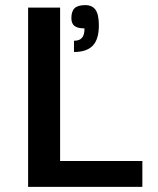

<svg xmlns="http://www.w3.org/2000/svg" viewBox="-20 -730 616 750"><path d="M536.1 -101.1V0H89.8V-700.2H214.8V-101.1ZM313 -710Q340.8 -710 353.5 -691.2Q366.2 -672.4 366.2 -630.9Q366.2 -576.7 342.5 -551.8Q318.8 -526.9 269 -526.9V-570.8Q290.5 -570.8 300.3 -582.3Q310.1 -593.8 310.1 -619.1Q283.2 -619.1 271 -628.7Q258.8 -638.2 258.8 -659.2Q258.8 -686 271.5 -698Q284.2 -710 313 -710Z"/></svg>

Font: Fivo Sans Modern Med
Style: Regular
Weight: 450
Designer: Alexander Slobzheninov
Foundry: Alexander Slobzheninov
Version: 1.0